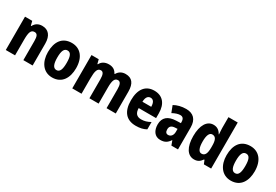

<svg xmlns="http://www.w3.org/2000/svg" viewBox="51 -1747 3943 2744"><g transform="rotate(30 2022.5 -375.0)"><path d="M339 -560C276 -560 230 -532 203 -479H195L177 -550H58V0H211V-256C211 -379 228 -429 288 -429C334 -429 348 -390 348 -315V0H501V-360C501 -492 440 -560 339 -560Z M1059 -276C1059 -458 966 -560 828 -560C669 -560 594 -445 594 -276C594 -116 675 10 826 10C988 10 1059 -118 1059 -276ZM749 -275C749 -383 772 -436 827 -436C883 -436 904 -383 904 -276C904 -169 883 -113 827 -113C772 -113 749 -170 749 -275Z M1715 -560C1653 -560 1608 -532 1580 -483H1571C1550 -528 1509 -560 1440 -560C1373 -560 1323 -531 1300 -481H1292L1274 -550H1155V0H1308V-253C1308 -371 1324 -429 1382 -429C1420 -429 1438 -393 1438 -314V0H1590V-269C1590 -376 1608 -429 1664 -429C1702 -429 1721 -393 1721 -314V0H1873V-359C1873 -496 1820 -560 1715 -560Z M2190 -559C2048 -559 1966 -459 1966 -272C1966 -89 2048 10 2206 10C2276 10 2328 -2 2377 -29V-150C2324 -121 2281 -108 2227 -108C2154 -108 2119 -149 2118 -231H2405V-309C2405 -468 2326 -559 2190 -559ZM2194 -445C2239 -445 2264 -405 2264 -336H2119C2121 -413 2151 -445 2194 -445Z M2715 -560C2638 -560 2570 -542 2516 -511L2558 -402C2606 -428 2649 -442 2685 -442C2726 -442 2748 -417 2748 -363V-346L2671 -343C2540 -338 2469 -280 2469 -165C2469 -67 2516 10 2610 10C2684 10 2723 -16 2761 -73H2764L2791 0H2900V-363C2900 -493 2832 -560 2715 -560ZM2709 -249 2748 -251V-202C2748 -144 2716 -108 2673 -108C2641 -108 2623 -128 2623 -172C2623 -220 2649 -246 2709 -249Z M3168 10C3228 10 3262 -15 3294 -61H3302L3327 0H3447V-760H3294V-584C3294 -557 3297 -519 3300 -479H3295C3266 -532 3225 -560 3166 -560C3060 -560 2993 -456 2993 -275C2993 -95 3059 10 3168 10ZM3219 -115C3174 -115 3148 -167 3148 -276C3148 -378 3173 -431 3219 -431C3277 -431 3298 -384 3298 -286V-260C3298 -160 3275 -115 3219 -115Z M4007 -276C4007 -458 3914 -560 3776 -560C3617 -560 3542 -445 3542 -276C3542 -116 3623 10 3774 10C3936 10 4007 -118 4007 -276ZM3697 -275C3697 -383 3720 -436 3775 -436C3831 -436 3852 -383 3852 -276C3852 -169 3831 -113 3775 -113C3720 -113 3697 -170 3697 -275Z"/></g></svg>

Font: Noto Sans Lao Looped Condensed ExtraBold
Style: Regular
Weight: 800
Width: 3
Designer: Mark Frömberg, Ben Mitchell
Foundry: The Fontpad Ltd
Version: Version 1.002